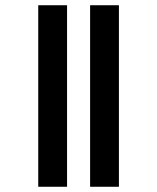

<svg xmlns="http://www.w3.org/2000/svg" viewBox="-20 -682 600 733"><path d="M434 -662V31H324V-662ZM236 -662V31H126V-662Z"/></svg>

Font: Teko Medium
Style: Regular
Weight: 500
Designer: Manushi Parikh, Jonny Pinhorn
Foundry: Indian Type Foundry
Version: Version 1.106;PS 1.0;hotconv 1.0.78;makeotf.lib2.5.61930; tt